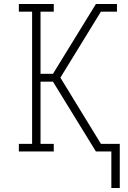

<svg xmlns="http://www.w3.org/2000/svg" viewBox="-20 -755 640 957"><path d="M577 182H535V0H458L244 -348H182V-38H248V0H74V-38H140V-697H74V-735H248V-697H182V-387H244L458 -735H563V-697H483L281 -368L483 -38H577Z"/></svg>

Font: Iosevka Curly Slab XLtEx
Style: Regular
Weight: 200
Width: 7
Monospace: yes
Designer: Belleve Invis
Foundry: Belleve Invis
Version: Version 11.1.0; ttfautohint (v1.8.3)